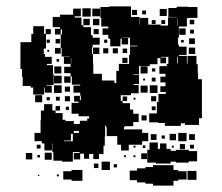

<svg xmlns="http://www.w3.org/2000/svg" viewBox="-20 -550 695 601"><path d="M143 -79H119V-101H111V-108H88V-134H107V-175H108V-204H118V-224H144V-204H154V-196H176V-175H185V-171H211V-162H230V-172H253V-179H259V-186H226V-194H204V-228H226V-232H212V-250H230V-236H233V-251H231V-260H210V-282H231V-285H205V-311H201V-350H180V-372H198V-373H173V-400H170V-382H152V-400H170V-442H152V-460H168V-465H145V-497H168V-504H209V-523H233V-499H214V-495H235V-471H241V-465H265V-440H270V-432H292V-410H270V-402H268V-381H271V-401H291V-381H271V-352H272V-319H299V-298H338V-290H344V-328H352V-350H384V-378H387V-405H410V-407H387V-432H363V-431H381V-411H361V-429H357V-405H325V-429H319V-441H301V-461H319V-467H297V-494H294V-528H322V-530H352H390V-497H417V-473H418V-494H444V-473H453H483V-470H506V-496H533V-497H507V-525H533V-529H569V-528H598V-494H569V-493H565V-467H540V-432H537V-410H540V-404H564V-378H540V-375H565V-351H567V-375H595V-349H599V-320H600V-302H612V-242V-180H603V-159H559V-164H546V-156H496V-165H475V-191V-167H447V-195H471V-231H476V-256H499V-262H482V-280H498V-292H482V-310H498V-319H479V-343H502V-350H507V-372H484V-370H500V-352H482V-368H473V-349H449V-368V-343H415V-317H398V-315H415V-287H398V-284H414V-258H390V-252H360H358V-234H364V-227H387V-207H397V-194H414V-168H397V-155H370V-152H368V-145H377H425V-134H444V-108H425V-97H383V-79H359V-97H347V-124H314V-152H312V-157H309V-123H308V-94H304V-68H290V-52H272V-68H259V-53H243V-69H258H231V-51H211V-71H229V-74H208V-44H174V-47H147V-74H144V-101H143ZM264 -498H238V-524H264ZM293 -499H269V-523H293ZM502 -500H480V-522H502ZM409 -503H393V-519H409ZM437 -505H425V-517H437ZM537 -470V-493H536V-470ZM291 -471H271V-491H291ZM261 -471H241V-491H261ZM588 -474H574V-488H588ZM497 -475H485V-487H497ZM467 -475H455V-487H467ZM118 -254H84V-276H76V-281H51V-309H49V-334H44V-364V-418H78V-444H84V-468H118V-444H123V-459H139V-443H124V-398H117V-381H121V-372H142V-350H127V-346H146V-318H148V-284H126V-282H142V-260H120V-276H118ZM561 -441H541V-461H561ZM289 -443H273V-459H289ZM174 -442V-458H170V-442ZM587 -445H575V-457H587ZM590 -412H572V-430H590ZM168 -414H154V-428H168ZM136 -416H126V-426H136ZM316 -416H306V-426H316ZM555 -417H547V-425H555ZM591 -381H571V-401H591ZM349 -383H333V-399H349ZM319 -383H303V-399H319ZM378 -384H364V-398H378ZM134 -388H128V-394H134ZM537 -351V-372H535V-351ZM379 -353H363V-369H379ZM203 -351V-368H202V-351ZM165 -357H157V-365H165ZM442 -320H420V-342H442ZM172 -320H150V-342H172ZM201 -321H181V-341H201ZM466 -326H456V-336H466ZM173 -289H149V-313H173ZM201 -291H181V-311H201ZM467 -295H455V-307H467ZM434 -298H428V-304H434ZM173 -259H149V-283H173ZM473 -259H449V-283H473ZM442 -260H420V-282H442ZM199 -263H183V-279H199ZM112 -230H90V-252H112ZM199 -233H183V-249H199ZM469 -233H453V-249H469ZM378 -234H364V-248H378ZM167 -235H155V-247H167ZM136 -236H126V-246H136ZM404 -238H398V-244H404ZM168 -204H154V-218H168ZM467 -205H455V-217H467ZM196 -206H186V-216H196ZM439 -173H423V-189H439ZM211 -134H227V-140H211ZM564 -108H538V-134H564ZM531 -111H511V-131H531ZM202 -110H180V-108H208V-131H202ZM590 -112H572V-130H590ZM470 -112H452V-130H470ZM496 -116H486V-126H496ZM208 -108H227H208ZM514 -38H468V-41H441V-81H448V-104H474V-84H481V-101H501V-84H514V-78H531V-81H571V-77H597V-45H571V-41H531V-44H514ZM559 -83H543V-99H559ZM587 -85H575V-97H587ZM107 -85H95V-97H107ZM435 -87H427V-95H435ZM404 -88H398V-94H404ZM524 -88H518V-94H524ZM142 -50H120V-72H142ZM81 -51H61V-71H81ZM440 -52H422V-70H440ZM105 -57H97V-65H105ZM404 -58H398V-64H404ZM374 -58H368V-64H374ZM324 -18H298V-44H324ZM288 -24H274V-38H288ZM346 -26H336V-36H346ZM523 31H459V25H435V21H409V14H386V-16H409V-23H435V-27H459V-33H523V-18H538V-14H564V12H538V16H523ZM238 16H204V-18H238ZM595 13H567V-15H595ZM204 12H178V-14H204ZM164 2H158V-4H164ZM103 1H99V-3H103Z"/></svg>

Font: Rubik Storm
Style: Regular
Weight: 400
Designer: Hubert and Fischer, NaN
Foundry: Hubert and Fischer, NaN
Version: Version 2.201